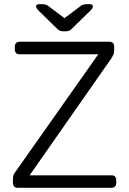

<svg xmlns="http://www.w3.org/2000/svg" viewBox="-20 -900 619 920"><path d="M42 0ZM537 -37V-22Q537 -12 530.5 -6Q524 0 514 0H64Q54 0 48 -6.5Q42 -13 42 -23V-43Q42 -60 49 -70Q56 -80 57 -81L451 -640H73Q63 -640 57 -646Q51 -652 51 -662V-677Q51 -687 57 -693.5Q63 -700 73 -700H504Q515 -700 521 -694Q527 -688 527 -677V-657Q527 -646 523.5 -638.5Q520 -631 514 -621L122 -60H514Q525 -60 531 -54Q537 -48 537 -37ZM252 -764 165 -849Q153 -861 153 -869Q153 -880 167 -880H184Q191 -880 198 -878Q205 -876 209 -873L289 -813L369 -873Q373 -876 380 -878Q387 -880 394 -880H411Q425 -880 425 -869Q425 -861 413 -849L326 -764Q317 -755 310 -752.5Q303 -750 294 -750H284Q274 -750 267.5 -752.5Q261 -755 252 -764Z"/></svg>

Font: Hezaedrus Light
Style: Regular
Weight: 300
Designer: Hubert & Fischer
Foundry: Hubert & Fischer
Version: Version 1.10;September 3, 2019;FontCreator 11.5.0.2425 64-bi